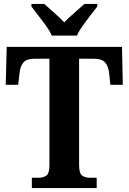

<svg xmlns="http://www.w3.org/2000/svg" viewBox="-20 -951 650 971"><path d="M141 0V-52H176Q199 -52 214.5 -63Q230 -74 230 -117V-654H156Q114 -654 98 -634.5Q82 -615 79 -582L72 -522H9L14 -714H597L601 -522H538L532 -582Q528 -615 512 -634.5Q496 -654 454 -654H380V-117Q380 -74 395.5 -63Q411 -52 434 -52H469V0ZM242 -771Q232 -794 213 -820.5Q194 -847 173.5 -873Q153 -899 139 -918V-931H204Q224 -913 254 -886.5Q284 -860 305 -838Q326 -860 356.5 -886.5Q387 -913 407 -931H472V-918Q457 -899 437 -873Q417 -847 398 -820.5Q379 -794 369 -771Z"/></svg>

Font: Noto Serif Tamil SemiCondensed
Style: Bold Italic
Weight: 700
Width: 4
Italic angle: -12°
Designer: Indian Type Foundry, Tom Grace, and the Monotype Design Team
Foundry: Monotype Imaging Inc.
Version: Version 2.003; ttfautohint (v1.8.4.7-5d5b)